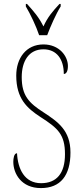

<svg xmlns="http://www.w3.org/2000/svg" viewBox="-20 -951 422 981"><path d="M180 -771H221C238 -816 266 -880 290 -918V-931H284C247 -891 224 -864 202 -816C178 -864 154 -891 118 -931H112V-918C135 -880 165 -816 180 -771ZM189 10C289 10 340 -54 340 -172C340 -284 277 -328 204 -376C127 -425 91 -463 91 -557C91 -638 127 -699 202 -699C270 -699 306 -648 306 -573C317 -573 327 -584 327 -614C327 -664 283 -724 202 -724C113 -724 63 -653 63 -565C63 -447 118 -398 187 -353C276 -296 312 -264 312 -163C312 -65 269 -15 190 -15C105 -15 71 -88 67 -168C51 -168 48 -140 48 -124C48 -64 89 10 189 10Z"/></svg>

Font: Noto Serif Devanagari ExtraCondensed Thin
Style: Regular
Weight: 100
Width: 2
Designer: Universal Thirst, Indian Type Foundry and the Monotype Design Team
Foundry: Monotype Imaging Inc.
Version: Version 2.004